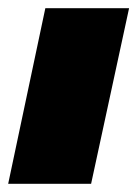

<svg xmlns="http://www.w3.org/2000/svg" viewBox="-30 -450 343 470"><path d="M286 -430H81L-10 0H193Z"/></svg>

Font: Racing Sans One
Style: Regular
Weight: 400
Designer: Pablo Impallari, Rodrigo Fuenzalida
Foundry: Pablo Impallari, Rodrigo Fuenzalida
Version: Version 1.001